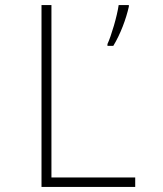

<svg xmlns="http://www.w3.org/2000/svg" viewBox="-20 -734 640 754"><path d="M402 -561V-554H425C453 -600 475 -659 486 -708V-714H446C440 -671 417 -593 402 -561ZM143 0H511V-37H182V-714H143Z"/></svg>

Font: Noto Sans Mono ExtraLight
Style: Regular
Weight: 200
Designer: Monotype Design Team
Foundry: Monotype Imaging Inc.
Version: Version 2.014